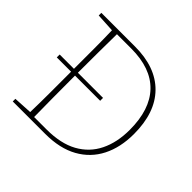

<svg xmlns="http://www.w3.org/2000/svg" viewBox="-163 -856 1036 1036"><g transform="rotate(45 354.5 -338.0)"><path d="M389 -336H197Q197 -239 197.5 -164.5Q198 -90 199 -22H293Q402 -22 472.5 -61Q543 -100 578 -171Q613 -242 613 -338Q613 -493 535.5 -573.5Q458 -654 308 -654H199Q198 -583 197.5 -510Q197 -437 197 -358H389ZM58 -656V-676H315Q473 -676 559 -588.5Q645 -501 645 -338Q645 -236 606.5 -160Q568 -84 492.5 -42Q417 0 306 0H58V-20L165 -26Q167 -97 167 -172.5Q167 -248 167 -336H58V-358H167Q167 -441 167 -512Q167 -583 165 -650Z"/></g></svg>

Font: Source Serif 4 ExtraLight
Style: Regular
Weight: 200
Designer: Frank Grießhammer
Foundry: Adobe
Version: Version 4.005;hotconv 1.1.0;makeotfexe 2.6.0